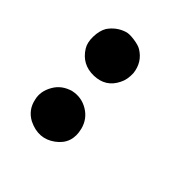

<svg xmlns="http://www.w3.org/2000/svg" viewBox="-107 -394 469 469"><g transform="rotate(45 127.5 -160.0)"><path d="M69 -322Q78 -325 95.5 -322.5Q113 -320 121 -315Q149 -298 153 -264Q154 -242 146 -227Q129 -192 89 -191Q49 -190 28 -224Q20 -237 20.5 -257.5Q21 -278 29 -292Q44 -314 69 -322ZM78 -127Q105 -133 128.5 -119Q152 -105 159 -78Q170 -35 136 -10Q102 15 61 -5Q35 -19 29 -48Q23 -72 37 -96Q50 -119 78 -127Z"/></g></svg>

Font: FoundationOne
Style: Medium
Weight: 500
Version: Version 0.4